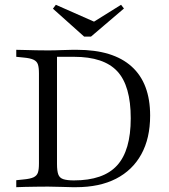

<svg xmlns="http://www.w3.org/2000/svg" viewBox="-20 -778 702 798"><path d="M280.6 0Q263.7 0 236.3 -1.2Q208.9 -2.4 179.8 -2.4Q155.6 -2.4 130.6 -2Q105.6 -1.6 83.9 -1.2Q62.1 -0.8 47.6 0V-29L79 -32.3Q105.6 -34.7 119.4 -41.1Q133.1 -47.6 137.5 -60.5Q141.9 -73.4 141.9 -98.4V-472.6Q141.9 -497.6 137.5 -510.5Q133.1 -523.4 119.4 -529.8Q105.6 -536.3 79 -538.7L47.6 -541.9V-571Q62.1 -571 83.9 -570.2Q105.6 -569.4 130.6 -569Q155.6 -568.5 179.8 -568.5Q208.9 -568.5 236.3 -569.8Q263.7 -571 280.6 -571H300Q450 -571 527 -501.6Q604 -432.3 604 -297.6Q604 -203.2 567.3 -136.7Q530.6 -70.2 462.1 -35.1Q393.5 0 296 0ZM287.1 -28.2Q409.7 -28.2 466.5 -90.3Q523.4 -152.4 523.4 -286.3Q523.4 -421.8 467.3 -481.9Q411.3 -541.9 287.9 -541.9H216.9V-96.8Q216.9 -67.7 222.2 -53.2Q227.4 -38.7 242.7 -33.5Q258.1 -28.2 287.1 -28.2ZM483.1 -758.1 495.2 -742.7 358.1 -625.8H329.8L200 -741.9L212.1 -758.1L396.8 -676.6L346 -672.6Z"/></svg>

Font: Playfair 5pt SemiExpanded Light Light
Style: Regular
Weight: 300
Version: Version 2.203